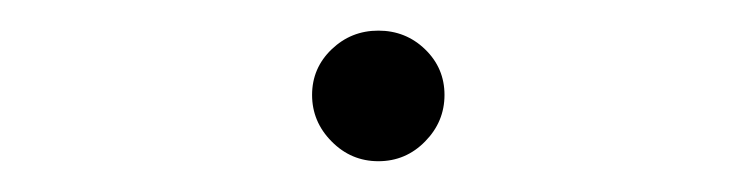

<svg xmlns="http://www.w3.org/2000/svg" viewBox="-20 -305 496 126"><path d="M228.3 -199.2Q210.4 -199.2 197.6 -212.2Q184.8 -225.1 184.8 -242.7Q184.8 -260.3 197.6 -272.6Q210.4 -284.9 228.3 -284.9Q246.3 -284.9 259 -272.6Q271.7 -260.3 271.7 -242.7Q271.7 -225.1 259 -212.2Q246.3 -199.2 228.3 -199.2Z"/></svg>

Font: EnergyBar
Style: Regular
Weight: 400
Italic angle: -10°
Version: 1.0 2000-03-28